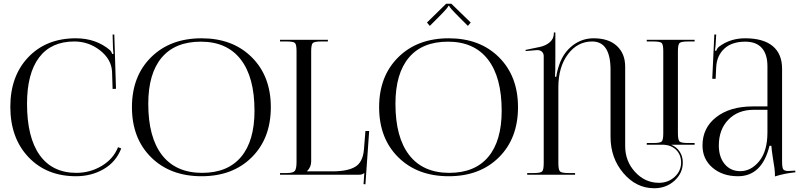

<svg xmlns="http://www.w3.org/2000/svg" viewBox="-20 -931 4275 1023"><path d="M35 -362Q35 -526 131 -626.5Q227 -727 384 -727Q492 -727 567 -663Q574 -656 578 -643L585 -645Q583 -655 582 -674L580 -747H589L598 -458L580 -457L577 -550Q573 -616 512.5 -663Q452 -710 376 -710Q253 -710 188.5 -625Q124 -540 124 -378Q124 -199 191.5 -104.5Q259 -10 387 -10Q460 -10 522 -47Q584 -84 609 -147L626 -140Q598 -68 532.5 -30Q467 8 385 8Q228 8 131.5 -94Q35 -196 35 -362Z M1054 8Q887 8 785 -93Q683 -194 683 -360Q683 -525 785 -626Q887 -727 1054 -727Q1220 -727 1321.5 -626Q1423 -525 1423 -360Q1423 -194 1321.5 -93Q1220 8 1054 8ZM1057 -10Q1193 -10 1264.5 -95Q1336 -180 1336 -341Q1336 -520 1262.5 -614.5Q1189 -709 1050 -709Q913 -709 841.5 -624Q770 -539 770 -378Q770 -199 843.5 -104.5Q917 -10 1057 -10Z M1472 0V-9H1507Q1542 -9 1551 -20.5Q1560 -32 1560 -69V-658Q1560 -694 1551.5 -702Q1543 -710 1507 -710H1472V-719H1727V-710H1692Q1656 -710 1647 -702Q1638 -694 1638 -658V-71Q1638 -41 1616 -19V-18H1751Q1831 -18 1872 -42Q1913 -66 1919 -133L1927 -233H1947L1927 51L1917 50L1921 -9H1920Q1911 0 1893 0Z M2385 -911 2488 -811 2473 -793 2424 -842Q2373 -893 2373 -900H2369Q2369 -892 2319 -842L2270 -793L2255 -811L2357 -911ZM2371 8Q2204 8 2102 -93Q2000 -194 2000 -360Q2000 -525 2102 -626Q2204 -727 2371 -727Q2537 -727 2638.5 -626Q2740 -525 2740 -360Q2740 -194 2638.5 -93Q2537 8 2371 8ZM2374 -10Q2510 -10 2581.5 -95Q2653 -180 2653 -341Q2653 -520 2579.5 -614.5Q2506 -709 2367 -709Q2230 -709 2158.5 -624Q2087 -539 2087 -378Q2087 -199 2160.5 -104.5Q2234 -10 2374 -10Z M2789 0V-9H2824Q2860 -9 2868.5 -17.5Q2877 -26 2877 -62V-632Q2877 -646 2868 -655Q2859 -664 2844 -664Q2842 -664 2840 -664L2781 -659L2780 -665L2857 -681Q2889 -688 2910 -706.5Q2931 -725 2931 -754V-758H2939V-627Q2939 -540 2937 -522H2944Q2947 -549 2960 -587Q2982 -651 3031.5 -689Q3081 -727 3143 -727Q3223 -727 3267 -686Q3311 -645 3311 -576V-153Q3311 -72 3364 -14.5Q3417 43 3491 43Q3540 43 3574.5 11.5Q3609 -20 3609 -65Q3609 -105 3584 -131Q3559 -157 3517 -160H3426V-169H3461Q3497 -169 3505.5 -177Q3514 -185 3514 -221V-658Q3514 -694 3505.5 -702Q3497 -710 3461 -710H3426V-719H3681V-710H3646Q3610 -710 3601 -702Q3592 -694 3592 -658V-221Q3592 -185 3601 -177Q3610 -169 3646 -169H3681V-160H3556Q3585 -148 3601.5 -123Q3618 -98 3618 -65Q3618 -8 3573.5 32Q3529 72 3466 72Q3370 72 3301.5 -8.5Q3233 -89 3233 -202V-559Q3233 -710 3135 -710Q3057 -710 3006 -642Q2955 -574 2955 -466V-62Q2955 -26 2964 -17.5Q2973 -9 3009 -9H3044V0Z M4069 -364V-578Q4069 -642 4039 -675.5Q4009 -709 3951 -709Q3879 -709 3839 -671.5Q3799 -634 3796 -573L3793 -511H3775L3786 -747H3796L3793 -694Q3791 -670 3789 -662L3796 -660Q3801 -675 3812 -683Q3871 -727 3950 -727Q4047 -727 4097 -685.5Q4147 -644 4147 -565V-71Q4147 -40 4152.5 -30Q4158 -20 4180 -20L4200 -21L4217 -22L4218 -13Q4159 -7 4109 9V1Q4109 -29 4098 -89Q4091 -134 4090 -154H4080Q4040 8 3912 8Q3830 8 3776.5 -37.5Q3723 -83 3723 -156Q3723 -250 3796.5 -307Q3870 -364 3991 -364ZM4069 -346H3996Q3912 -346 3861 -293.5Q3810 -241 3810 -156Q3810 -94 3841.5 -56.5Q3873 -19 3924 -19Q3982 -19 4025.5 -72.5Q4069 -126 4069 -226Z"/></svg>

Font: FoglihtenNo06
Style: Regular
Weight: 500
Designer: gluk (gluksza@wp.pl)
Foundry: gluk (gluksza@wp.pl)
Version: Version 0.76